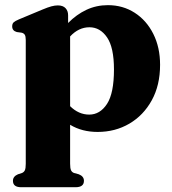

<svg xmlns="http://www.w3.org/2000/svg" viewBox="-20 -512 686 764"><path d="M251 -451.5V-420.5Q284.5 -454.5 324 -473Q363.5 -491.5 409.5 -491.5Q469 -491.5 516 -461.2Q563 -431 590 -377.2Q617 -323.5 617 -254Q617 -173 584 -113Q551 -53 494.8 -20Q438.5 13 368.5 13Q306 13 259 -15.5V139.5Q259 158 262.8 165.8Q266.5 173.5 275 176.5L293.5 181.5Q314 189.5 314 207.5Q314 233 280.5 233H64.5Q31.5 233 31.5 207.5Q31.5 190 51.5 181.5L67 176.5Q75 173.5 78.8 165.8Q82.5 158 82.5 140V-353Q82.5 -367.5 78.5 -373.8Q74.5 -380 65.5 -382L47 -384.5Q28.5 -389.5 28.5 -407Q28.5 -417.5 34.2 -423Q40 -428.5 55.5 -435L149 -474Q170.5 -483 184.5 -486.8Q198.5 -490.5 210 -490.5Q230.5 -490.5 240.8 -479.5Q251 -468.5 251 -451.5ZM336 -403.5Q293 -403.5 259 -367V-89.5Q293 -56 335 -56Q378 -56 405.8 -98.5Q433.5 -141 433.5 -235.5Q433.5 -323 406 -363.2Q378.5 -403.5 336 -403.5Z"/></svg>

Font: Fraunces 9pt S000
Style: Bold
Weight: 700
Version: Version 1.000; ttfautohint (v1.8.3)